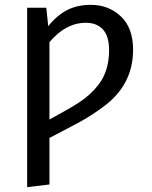

<svg xmlns="http://www.w3.org/2000/svg" viewBox="-20 -559 626 792"><path d="M92 213V-527H171L179 -451Q215 -496 257 -517.5Q299 -539 355 -539Q428 -539 478.5 -491.5Q529 -444 529 -354Q529 -207 404 -117Q362 -86 320 -62Q290 -45 184 10V202ZM184 -66Q271 -113 307 -137Q353 -167 385 -208Q430 -265 430 -352Q430 -409 405 -437Q380 -465 334 -465Q251 -465 184 -385Z"/></svg>

Font: Trujillo
Style: Regular
Weight: 400
Designer: Fira Sans original fonts by bBox Type GmbH, Carrois Corporate GbR, & Edenspiekermann AG / Changes by Cristiano Sobral
Foundry: Fira Sans original fonts by bBox Type GmbH, Carrois Corporate GbR, & Edenspiekermann AG / Changes by Cristiano Sobral
Version: Version 4.301;October 17, 2021;FontCreator 14.0.0.2814 64-bi